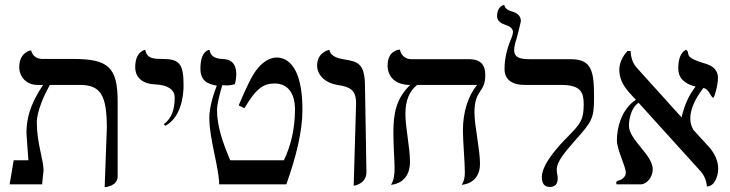

<svg xmlns="http://www.w3.org/2000/svg" viewBox="-20 -766 3032 798"><path d="M415 12C415 12 469 9 469 -33V-344C469 -487 430 -521 284 -521H158C131 -521 115 -534 109 -557C109 -557 60 -550 60 -487C60 -446 90 -413 137 -413H159C124 -359 90 -300 90 -212C90 -202 96 -135 98 -100H37L20 0H155L161 -58C161 -101 133 -173 133 -256C133 -306 166 -375 187 -413H312C400 -413 424 -368 424 -234Z M667 -243C733 -278 743 -369 743 -411C743 -502 725 -521 655 -521C624 -521 589 -521 584 -559C584 -559 542 -554 542 -487C542 -443 573 -417 627 -415C676 -413 706 -394 706 -361C706 -315 696 -276 661 -250Z M881 -410C864 -366 850 -317 850 -275C850 -189 890 -71 891 0H1170C1212 -117 1237 -222 1237 -310C1237 -495 1171 -527 1130 -527C1101 -527 1073 -508 1053 -484C1027 -455 1004 -402 972 -328L996 -316C1045 -400 1076 -419 1121 -419C1175 -419 1206 -381 1206 -310C1206 -230 1188 -158 1160 -100H937C904 -176 882 -245 882 -308C882 -334 893 -375 904 -412C910 -412 916 -411 922 -411C934 -411 946 -413 956 -416C960 -430 962 -444 962 -458C962 -499 943 -520 904 -521C871 -522 854 -535 851 -559C851 -559 813 -558 813 -481C813 -432 840 -417 881 -410Z M1450 6C1450 6 1503 0 1503 -51L1497 -406C1497 -504 1466 -510 1411 -519C1390 -523 1354 -529 1349 -559C1349 -559 1298 -550 1298 -494C1298 -453 1333 -421 1382 -413C1435 -405 1460 -393 1460 -336Z M1952 -299C1952 -396 1997 -378 1997 -454C1997 -499 1975 -520 1930 -520H1690C1663 -520 1647 -537 1642 -560C1642 -560 1591 -559 1591 -494C1591 -448 1622 -413 1685 -413C1627 -357 1615 -296 1615 -215C1615 -157 1620 -98 1620 -68C1620 -40 1617 -16 1605 2C1605 2 1684 0 1684 -93C1684 -155 1665 -232 1665 -294C1665 -348 1682 -389 1714 -413H1963C1926 -368 1904 -302 1904 -223C1904 -181 1912 -91 1912 -49C1912 -28 1908 -11 1899 2C1899 2 1975 0 1975 -85C1975 -146 1952 -241 1952 -299Z M2117 -558C2117 -570 2121 -588 2126 -602C2129 -611 2145 -675 2145 -678C2145 -704 2124 -714 2106 -719C2098 -721 2078 -728 2076 -746C2076 -745 2046 -743 2046 -698C2046 -676 2068 -667 2080 -663C2093 -658 2112 -651 2112 -633C2112 -624 2106 -607 2101 -597C2089 -565 2077 -527 2077 -479C2077 -434 2110 -413 2160 -413H2313C2395 -413 2406 -381 2406 -332C2406 -268 2392 -251 2343 -201C2309 -167 2232 -87 2232 -30C2232 -3 2243 11 2265 11C2287 11 2298 -1 2298 -25C2298 -36 2294 -46 2294 -61C2294 -95 2327 -132 2370 -182C2441 -261 2449 -274 2449 -361C2449 -470 2440 -520 2352 -520H2182C2145 -520 2117 -525 2117 -558Z M2964 -442C2964 -486 2926 -498 2900 -505C2843 -523 2842 -534 2840 -544C2840 -549 2839 -554 2832 -559C2832 -559 2799 -551 2799 -482C2799 -443 2823 -418 2871 -406C2841 -368 2823 -324 2813 -278L2812 -279L2626 -485C2611 -502 2602 -525 2601 -554H2588C2565 -529 2554 -502 2554 -475C2554 -444 2567 -414 2592 -385L2623 -351C2563 -313 2544 -234 2544 -184C2544 -141 2581 -77 2581 -47C2581 -31 2563 -17 2548 -15C2544 -14 2541 -10 2541 -6C2541 -4 2542 -2 2543 0H2644C2668 0 2693 -30 2693 -62C2693 -123 2594 -184 2594 -244C2594 -270 2603 -318 2634 -339L2892 -54C2907 -37 2916 -16 2918 9C2950 9 2965 -34 2965 -65C2965 -96 2952 -126 2927 -155L2862 -226C2853 -241 2849 -257 2849 -274C2849 -308 2865 -350 2903 -400C2927 -398 2934 -360 2945 -360C2949 -360 2964 -411 2964 -442Z"/></svg>

Font: Libertinus Sans
Style: Regular
Weight: 400
Designer: Philipp H. Poll, Khaled Hosny
Foundry: Caleb Maclennan
Version: Version 7.050;RELEASE